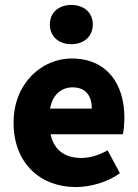

<svg xmlns="http://www.w3.org/2000/svg" viewBox="-20 -746 560 778"><path d="M287 12C346 12 414 -7 466 -44L416 -137C381 -117 345 -106 309 -106C246 -106 199 -135 185 -202H478C481 -216 484 -242 484 -270C484 -405 414 -509 270 -509C151 -509 35 -410 35 -249C35 -83 145 12 287 12ZM183 -306C193 -364 230 -392 274 -392C330 -392 352 -355 352 -306ZM269 -567C320 -567 356 -598 356 -647C356 -695 320 -726 269 -726C218 -726 182 -695 182 -647C182 -598 218 -567 269 -567Z"/></svg>

Font: Source Sans Pro
Style: Bold
Weight: 700
Designer: Paul D. Hunt
Foundry: Adobe Systems Incorporated
Version: Version 3.006;hotconv 1.0.111;makeotfexe 2.5.65597